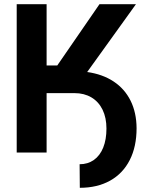

<svg xmlns="http://www.w3.org/2000/svg" viewBox="-20 -727 708 915"><path d="M202.1 0H59.6V-707H202.1V-415H252.9L454.1 -707H627.9L395.5 -383.8Q468.8 -373.5 521.5 -338.6Q574.2 -303.7 602.3 -247.1Q630.4 -190.4 630.9 -116.2Q630.9 -28.3 598.4 35.6Q565.9 99.6 504.9 133.8Q443.8 168 360.4 168L359.4 55.7Q398.4 55.7 427.5 35.2Q456.5 14.6 471.9 -23.7Q487.3 -62 487.3 -114.3Q487.3 -166 468.8 -204.1Q450.2 -242.2 415.8 -262.7Q381.3 -283.2 335 -283.2H202.1Z"/></svg>

Font: Pretendard Std
Style: Bold
Weight: 700
Designer: Base glyphs from Inter by Rasmus Andersson; Hangeul glyphs from Noto Sans CJK(Source Han Sans) by Jang Soo-young and Kan
Foundry: Kil Hyung-jin
Version: Version 1.309